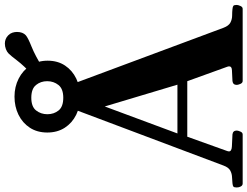

<svg xmlns="http://www.w3.org/2000/svg" viewBox="-142 -906 1042 809"><g transform="rotate(-90 379.5 -501.0)"><path d="M11.2 0Q3.4 0 -1 -7.6Q-5.4 -15.1 -5.4 -24.9Q-5.4 -36.1 -1.7 -39.1Q2 -42 12.2 -43Q24.4 -44.4 38.8 -44.9Q53.2 -45.4 66.2 -52.5Q79.1 -59.6 86.9 -80.6L321.3 -703.6H435.5L667.5 -80.6Q675.8 -58.6 689.7 -51.5Q703.6 -44.4 719 -44.4Q734.4 -44.4 746.1 -43Q756.3 -42 760 -39.1Q763.7 -36.1 763.7 -24.9Q763.7 -19.5 759.5 -9.8Q755.4 0 747.1 0H443.4Q435.1 0 430.9 -9.8Q426.8 -19.5 426.8 -24.9Q426.8 -41 442.9 -43Q471.7 -44.4 488.3 -45.2Q504.9 -45.9 504.9 -56.6Q504.9 -60.1 503.4 -64.5L442.4 -233.4H208.5L147.9 -64.5Q146.5 -61 146.5 -58.1Q146.5 -46.4 167.5 -45.4Q188.5 -44.4 218.3 -43Q234.4 -41 234.4 -24.9Q234.4 -19.5 230.2 -9.8Q226.1 0 217.8 0ZM222.2 -274.9H427.7L335.9 -581.1ZM377.4 -684.6Q335.4 -684.6 301 -701.4Q266.6 -718.3 246.3 -749.5Q226.1 -780.8 226.1 -823.2Q226.1 -865.7 246.3 -896.7Q266.6 -927.7 301 -944.6Q335.4 -961.4 377.4 -961.4Q418.9 -961.4 453.4 -943.8Q487.8 -926.3 508.3 -894.8Q528.8 -863.3 528.8 -821.8Q528.8 -779.3 508.3 -748.5Q487.8 -717.8 453.4 -701.2Q418.9 -684.6 377.4 -684.6ZM372.6 -755.9Q410.2 -755.9 426.3 -776.1Q442.4 -796.4 442.4 -823.7Q442.4 -851.1 426.3 -870.8Q410.2 -890.6 372.6 -890.6Q335 -890.6 319.1 -870.4Q303.2 -850.1 303.2 -822.8Q303.2 -795.4 319.1 -775.6Q335 -755.9 372.6 -755.9ZM496.6 -841.3 468.8 -885.3Q509.3 -923.8 529.3 -950.2Q549.3 -976.6 559.1 -986.3Q565.9 -993.2 577.4 -997.6Q588.9 -1002 601.1 -1002Q610.8 -1002 619.6 -998.5Q628.4 -995.1 635.7 -987.8Q643.6 -980 646.7 -970.5Q649.9 -960.9 649.9 -951.2Q649.9 -926.3 635.7 -913.6Q625 -904.3 587.6 -889.4Q550.3 -874.5 496.6 -841.3Z"/></g></svg>

Font: Gelasio
Style: Bold
Weight: 700
Designer: Eben Sorkin
Foundry: Eben Sorkin
Version: Version 1.008